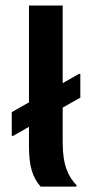

<svg xmlns="http://www.w3.org/2000/svg" viewBox="-20 -687 345 707"><path d="M28.3 -186.7 86.7 -220V-149.2C86.7 -73.3 100 -34.2 129.2 0H261.7V-5C231.7 -36.7 210.8 -77.5 210.8 -162.5V-290.8L275.8 -327.5V-415H270.8L210.8 -380.8V-666.7H86.7V-310L23.3 -274.2V-186.7Z"/></svg>

Font: Familjen Grotesk SemiBold
Style: Regular
Weight: 600
Designer: Anders Wikstroem, Jonas Baeckman, Matilda Gysing, Kristian Moeller
Foundry: Familjen STHLM AB
Version: Version 2.000